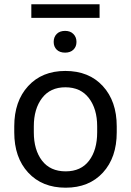

<svg xmlns="http://www.w3.org/2000/svg" viewBox="-20 -871 615 901"><path d="M46.9 -250V-278.3Q46.9 -396 112.1 -467Q177.2 -538.1 286.6 -538.1Q397.5 -538.1 462.6 -467Q527.8 -396 527.8 -278.3V-250Q527.8 -131.8 462.9 -61Q397.9 9.8 288.1 9.8Q177.7 9.8 112.3 -61Q46.9 -131.8 46.9 -250ZM138.7 -278.3V-250Q138.7 -167.5 177.2 -117.2Q215.8 -66.9 288.1 -66.9Q359.9 -66.9 397.9 -116.9Q436 -167 436 -250V-278.3Q436 -359.9 397.2 -410.6Q358.4 -461.4 286.6 -461.4Q215.8 -461.4 177.2 -410.6Q138.7 -359.9 138.7 -278.3ZM231.9 -674.3Q231.9 -697.3 246.1 -711.7Q260.3 -726.1 285.6 -726.1Q310.1 -726.1 324.5 -711.4Q338.9 -696.8 338.9 -674.3Q338.9 -651.9 324.5 -637.9Q310.1 -624 285.6 -624Q260.3 -624 246.1 -637.9Q231.9 -651.9 231.9 -674.3ZM447.3 -851.1V-787.1H127V-851.1Z"/></svg>

Font: Bert Sans Medium
Style: Regular
Weight: 500
Designer: Christian Robertson, Adam Twardoch, & Cristiano Sobral
Foundry: Google
Version: Version 12.135;January 10, 2020;FontCreator 12.0.0.2547 64-b